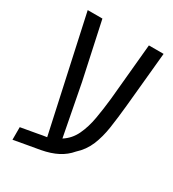

<svg xmlns="http://www.w3.org/2000/svg" viewBox="-162 -722 758 840"><g transform="rotate(30 217.0 -302.0)"><path d="M31.7 25.9V-37.6L114.3 -52.2Q125 -54.2 135.7 -56.2Q146.5 -58.1 157.7 -59.6L33.2 -629.9H107.4L168.9 -345.2L218.3 -87.9Q254.4 -110.8 273.2 -150.4Q292 -189.9 300.8 -240.2Q309.6 -290.5 315.4 -344.7L342.3 -629.9H416.5L389.6 -351.6Q383.3 -288.1 375.5 -235.6Q367.7 -183.1 350.3 -141.4Q333 -99.6 297.9 -67.9Q274.9 -40.5 241.7 -23.2Q208.5 -5.9 161.6 2.9Q129.4 8.3 96.9 14.2Q64.5 20 31.7 25.9Z"/></g></svg>

Font: Open Sans Condensed
Style: Regular
Weight: 400
Width: 3
Designer: Monotype Design Team
Foundry: Monotype Imaging Inc.
Version: Version 3.000